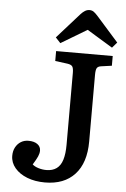

<svg xmlns="http://www.w3.org/2000/svg" viewBox="-62 -985 687 1044"><g transform="rotate(5 281.5 -463.5)"><path d="M223 14Q169 14 126.5 -2.5Q84 -19 59 -48.5Q34 -78 34 -115Q34 -142 45 -162Q56 -182 74 -193Q92 -204 115 -204Q146 -204 164 -191Q182 -178 182 -156Q182 -141 174.5 -124Q167 -107 149 -78Q161 -67 182 -60.5Q203 -54 225 -54Q259 -54 281 -70Q303 -86 313 -118.5Q323 -151 323 -200V-592Q323 -618 316.5 -627.5Q310 -637 290 -640L222 -649V-703H531V-650L474 -642Q457 -640 450.5 -630.5Q444 -621 444 -592V-229Q444 -112 386 -49Q328 14 223 14ZM241 -748 214 -777 337 -915Q348 -927 359.5 -934Q371 -941 384 -941Q397 -941 407 -934Q417 -927 432 -910L549 -778L523 -748L383 -833Z"/></g></svg>

Font: Literata 18pt Medium
Style: Regular
Weight: 500
Designer: Latin by Veronika Burian and Jose Scaglione. Greek by Irene Vlachou. Cyrillic by Vera Evstafieva.
Foundry: TypeTogether
Version: Version 3.103;gftools[0.9.29]